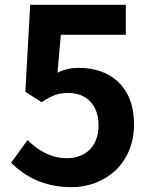

<svg xmlns="http://www.w3.org/2000/svg" viewBox="-20 -761 630 795"><path d="M277 14C412 14 535 -81 535 -246C535 -407 432 -480 307 -480C273 -480 247 -474 218 -460L232 -617H501V-741H105L85 -381L152 -338C196 -366 220 -376 263 -376C337 -376 388 -328 388 -242C388 -155 334 -106 257 -106C189 -106 136 -140 94 -181L26 -87C82 -32 159 14 277 14Z"/></svg>

Font: Noto Sans TC
Style: Bold
Weight: 700
Designer: Ryoko NISHIZUKA 西塚涼子 (kana, bopomofo & ideographs); Paul D. Hunt (Latin, Greek & Cyrillic); Sandoll Communications 산돌커뮤니
Foundry: Adobe
Version: Version 2.004;hotconv 1.0.118;makeotfexe 2.5.65603